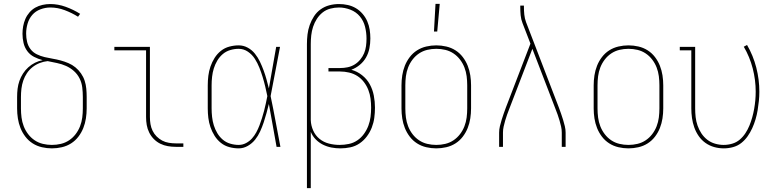

<svg xmlns="http://www.w3.org/2000/svg" viewBox="-20 -764 4040 999"><path d="M250 8Q224 8 198 2Q172 -4 150 -18Q128 -32 112 -53Q96 -74 86.5 -98Q77 -122 73 -148Q69 -174 69 -200V-259Q69 -281 71.5 -302Q74 -323 81 -343Q88 -363 99.5 -381Q111 -399 127 -413.5Q143 -428 162 -437.5Q181 -447 202 -451Q179 -457 157.5 -468Q136 -479 122 -498Q108 -517 102.5 -540.5Q97 -564 97 -588Q97 -608 100.5 -627.5Q104 -647 112 -665.5Q120 -684 133.5 -699.5Q147 -715 164 -724.5Q181 -734 201 -738.5Q221 -743 241 -743Q282 -743 322 -728.5Q362 -714 397 -692L386 -677Q354 -697 317 -711Q280 -725 242 -725Q216 -725 190.5 -715.5Q165 -706 148 -686.5Q131 -667 123.5 -641Q116 -615 116 -589Q116 -567 121 -546Q126 -525 139 -508Q152 -491 171.5 -481.5Q191 -472 212 -467Q233 -462 254 -458.5Q275 -455 295.5 -449.5Q316 -444 336 -435.5Q356 -427 372.5 -413.5Q389 -400 401.5 -382Q414 -364 420.5 -344Q427 -324 429 -302.5Q431 -281 431 -259V-200Q431 -174 427 -148Q423 -122 413.5 -98Q404 -74 388 -53Q372 -32 350 -18Q328 -4 302 2Q276 8 250 8ZM250 -10Q274 -10 297 -15.5Q320 -21 339.5 -34Q359 -47 373.5 -66Q388 -85 396.5 -107Q405 -129 408 -152.5Q411 -176 411 -200V-259Q411 -284 408 -309Q405 -334 394 -356Q383 -378 364.5 -394.5Q346 -411 323.5 -421Q301 -431 276.5 -436Q252 -441 228 -446Q207 -444 186.5 -436Q166 -428 149 -414.5Q132 -401 120 -383Q108 -365 101 -344.5Q94 -324 91.5 -302.5Q89 -281 89 -259V-200Q89 -176 92 -152.5Q95 -129 103.5 -107Q112 -85 126.5 -66Q141 -47 160.5 -34Q180 -21 203 -15.5Q226 -10 250 -10Z M895 0Q874 0 853.5 -3.5Q833 -7 814.5 -16Q796 -25 781 -40Q766 -55 756.5 -74Q747 -93 743.5 -113.5Q740 -134 740 -155V-502H575V-520H760V-155Q760 -136 763 -118Q766 -100 774 -83.5Q782 -67 795 -54Q808 -41 824 -32.5Q840 -24 858.5 -21Q877 -18 895 -18H934V0Z M1222 8Q1198 8 1173.5 1.5Q1149 -5 1129.5 -20.5Q1110 -36 1096.5 -57.5Q1083 -79 1075 -102.5Q1067 -126 1064 -150.5Q1061 -175 1061 -200V-320Q1061 -345 1064 -369.5Q1067 -394 1075 -417.5Q1083 -441 1096.5 -462.5Q1110 -484 1129.5 -499.5Q1149 -515 1173.5 -521.5Q1198 -528 1222 -528Q1247 -528 1269 -516Q1291 -504 1306.5 -484.5Q1322 -465 1332.5 -443Q1343 -421 1351.5 -398Q1360 -375 1366.5 -351.5Q1373 -328 1379 -304Q1389 -358 1398 -412Q1407 -466 1417 -520H1437Q1424 -456 1412.5 -392Q1401 -328 1388 -264Q1402 -198 1414 -132Q1426 -66 1439 0H1419Q1409 -56 1399 -112Q1389 -168 1379 -223Q1373 -199 1366.5 -175Q1360 -151 1352 -127Q1344 -103 1333.5 -80Q1323 -57 1307.5 -37.5Q1292 -18 1269.5 -5Q1247 8 1222 8ZM1222 -10Q1242 -10 1260 -19.5Q1278 -29 1291 -43.5Q1304 -58 1313.5 -75.5Q1323 -93 1330 -111.5Q1337 -130 1343 -149Q1349 -168 1354 -187Q1359 -206 1363 -225Q1367 -244 1371 -264Q1366 -289 1360 -314Q1354 -339 1346.5 -363.5Q1339 -388 1329.5 -412Q1320 -436 1306 -458Q1292 -480 1270 -495Q1248 -510 1222 -510Q1200 -510 1178 -503.5Q1156 -497 1139 -482.5Q1122 -468 1110.5 -448.5Q1099 -429 1092.5 -408Q1086 -387 1083.5 -364.5Q1081 -342 1081 -320V-200Q1081 -178 1083.5 -155.5Q1086 -133 1092.5 -112Q1099 -91 1110.5 -71.5Q1122 -52 1139 -37.5Q1156 -23 1178 -16.5Q1200 -10 1222 -10Z M1577 215V-535Q1577 -560 1580 -585Q1583 -610 1591.5 -634Q1600 -658 1614 -679.5Q1628 -701 1648.5 -715.5Q1669 -730 1693.5 -736.5Q1718 -743 1744 -743Q1767 -743 1789.5 -738Q1812 -733 1831.5 -721.5Q1851 -710 1866.5 -692Q1882 -674 1891 -653Q1900 -632 1903.5 -609.5Q1907 -587 1907 -564Q1907 -538 1902 -512.5Q1897 -487 1884.5 -465Q1872 -443 1852 -426.5Q1832 -410 1808 -401Q1838 -393 1863.5 -373Q1889 -353 1904 -325.5Q1919 -298 1925 -266.5Q1931 -235 1931 -204Q1931 -177 1927.5 -151Q1924 -125 1914.5 -100.5Q1905 -76 1889 -54.5Q1873 -33 1851 -18Q1829 -3 1803 2.5Q1777 8 1751 8Q1727 8 1704 3.5Q1681 -1 1660 -11.5Q1639 -22 1622.5 -39Q1606 -56 1597 -78V215ZM1747 -10Q1771 -10 1795 -15Q1819 -20 1839 -33.5Q1859 -47 1873.5 -67Q1888 -87 1896.5 -109.5Q1905 -132 1908 -156Q1911 -180 1911 -204Q1911 -227 1908 -250.5Q1905 -274 1896.5 -296Q1888 -318 1873.5 -337Q1859 -356 1839.5 -368.5Q1820 -381 1796.5 -386.5Q1773 -392 1750 -392H1689V-410H1750Q1770 -410 1789 -414Q1808 -418 1824.5 -428Q1841 -438 1854 -453.5Q1867 -469 1874.5 -487Q1882 -505 1884.5 -524.5Q1887 -544 1887 -563Q1887 -594 1879.5 -624.5Q1872 -655 1852.5 -678.5Q1833 -702 1803.5 -713.5Q1774 -725 1744 -725Q1721 -725 1698.5 -719Q1676 -713 1658.5 -699Q1641 -685 1628.5 -665.5Q1616 -646 1609 -624.5Q1602 -603 1599.5 -580.5Q1597 -558 1597 -535V-139Q1598 -111 1609.5 -85Q1621 -59 1642.5 -41.5Q1664 -24 1691.5 -17Q1719 -10 1747 -10Z M2250 8Q2224 8 2198 2Q2172 -4 2150 -18Q2128 -32 2112 -53Q2096 -74 2086.5 -98Q2077 -122 2073 -148Q2069 -174 2069 -200V-320Q2069 -346 2073 -372Q2077 -398 2086.5 -422Q2096 -446 2112 -467Q2128 -488 2150 -502Q2172 -516 2198 -522Q2224 -528 2250 -528Q2276 -528 2302 -522Q2328 -516 2350 -502Q2372 -488 2388 -467Q2404 -446 2413.5 -422Q2423 -398 2427 -372Q2431 -346 2431 -320V-200Q2431 -174 2427 -148Q2423 -122 2413.5 -98Q2404 -74 2388 -53Q2372 -32 2350 -18Q2328 -4 2302 2Q2276 8 2250 8ZM2250 -10Q2274 -10 2297 -15.5Q2320 -21 2339.5 -34Q2359 -47 2373.5 -66Q2388 -85 2396.5 -107Q2405 -129 2408 -152.5Q2411 -176 2411 -200V-320Q2411 -344 2408 -367.5Q2405 -391 2396.5 -413Q2388 -435 2373.5 -454Q2359 -473 2339.5 -486Q2320 -499 2297 -504.5Q2274 -510 2250 -510Q2226 -510 2203 -504.5Q2180 -499 2160.5 -486Q2141 -473 2126.5 -454Q2112 -435 2103.5 -413Q2095 -391 2092 -367.5Q2089 -344 2089 -320V-200Q2089 -176 2092 -152.5Q2095 -129 2103.5 -107Q2112 -85 2126.5 -66Q2141 -47 2160.5 -34Q2180 -21 2203 -15.5Q2226 -10 2250 -10ZM2238 -600 2246 -744H2268L2255 -600Z M2577 0V-74Q2577 -90 2581 -107Q2585 -124 2590 -140Q2595 -156 2600.5 -172Q2606 -188 2612 -204L2740 -537L2699 -643Q2691 -663 2689 -684.5Q2687 -706 2687 -728V-735H2706V-728Q2706 -708 2708 -688Q2710 -668 2717 -649L2888 -204Q2894 -188 2899.5 -172Q2905 -156 2910 -140Q2915 -124 2919 -107Q2923 -90 2923 -74V0H2903V-74Q2903 -90 2899.5 -105.5Q2896 -121 2891.5 -136.5Q2887 -152 2881.5 -167.5Q2876 -183 2870 -198L2750 -510L2630 -198Q2624 -183 2618.5 -167.5Q2613 -152 2608.5 -136.5Q2604 -121 2600.5 -105.5Q2597 -90 2597 -74V0Z M3250 8Q3224 8 3198 2Q3172 -4 3150 -18Q3128 -32 3112 -53Q3096 -74 3086.5 -98Q3077 -122 3073 -148Q3069 -174 3069 -200V-320Q3069 -346 3073 -372Q3077 -398 3086.5 -422Q3096 -446 3112 -467Q3128 -488 3150 -502Q3172 -516 3198 -522Q3224 -528 3250 -528Q3276 -528 3302 -522Q3328 -516 3350 -502Q3372 -488 3388 -467Q3404 -446 3413.5 -422Q3423 -398 3427 -372Q3431 -346 3431 -320V-200Q3431 -174 3427 -148Q3423 -122 3413.5 -98Q3404 -74 3388 -53Q3372 -32 3350 -18Q3328 -4 3302 2Q3276 8 3250 8ZM3250 -10Q3274 -10 3297 -15.5Q3320 -21 3339.5 -34Q3359 -47 3373.5 -66Q3388 -85 3396.5 -107Q3405 -129 3408 -152.5Q3411 -176 3411 -200V-320Q3411 -344 3408 -367.5Q3405 -391 3396.5 -413Q3388 -435 3373.5 -454Q3359 -473 3339.5 -486Q3320 -499 3297 -504.5Q3274 -510 3250 -510Q3226 -510 3203 -504.5Q3180 -499 3160.5 -486Q3141 -473 3126.5 -454Q3112 -435 3103.5 -413Q3095 -391 3092 -367.5Q3089 -344 3089 -320V-200Q3089 -176 3092 -152.5Q3095 -129 3103.5 -107Q3112 -85 3126.5 -66Q3141 -47 3160.5 -34Q3180 -21 3203 -15.5Q3226 -10 3250 -10Z M3746 8Q3720 8 3695.5 1Q3671 -6 3650.5 -20.5Q3630 -35 3615.5 -56Q3601 -77 3592.5 -101Q3584 -125 3580.5 -150Q3577 -175 3577 -200V-502H3517V-520H3597V-200Q3597 -177 3599.5 -154.5Q3602 -132 3609.5 -110.5Q3617 -89 3629.5 -70Q3642 -51 3660 -37Q3678 -23 3700.5 -16.5Q3723 -10 3745 -10Q3768 -10 3790 -16.5Q3812 -23 3829 -37.5Q3846 -52 3858.5 -71Q3871 -90 3879.5 -111Q3888 -132 3894 -153.5Q3900 -175 3904 -197.5Q3908 -220 3910 -242.5Q3912 -265 3912 -287Q3912 -348 3896.5 -408Q3881 -468 3850 -521L3867 -530Q3899 -475 3915 -412.5Q3931 -350 3931 -287Q3931 -263 3928.5 -238.5Q3926 -214 3922 -190Q3918 -166 3911 -142.5Q3904 -119 3894 -97Q3884 -75 3870 -55Q3856 -35 3837 -20Q3818 -5 3794 1.5Q3770 8 3746 8Z"/></svg>

Font: Iosevka Curly Slab Thin
Style: Regular
Weight: 100
Monospace: yes
Designer: Belleve Invis
Foundry: Belleve Invis
Version: Version 22.1.2; ttfautohint (v1.8.4)